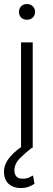

<svg xmlns="http://www.w3.org/2000/svg" viewBox="-22 -741 267 963"><path d="M73.2 -681.2Q73.2 -697.8 83.7 -709.2Q94.2 -720.7 113.3 -720.7Q131.8 -720.7 142.8 -709.2Q153.8 -697.8 153.8 -681.2Q153.8 -664.6 142.8 -653.3Q131.8 -642.1 113.3 -642.1Q94.2 -642.1 83.7 -653.3Q73.2 -664.6 73.2 -681.2ZM142.1 -528.3V0H83.5V-528.3ZM109.4 -19 138.2 0Q105 25.4 77.6 53Q50.3 80.6 50.3 114.3Q50.3 130.9 59.3 143.1Q68.4 155.3 92.3 155.3Q109.9 155.3 122.8 149.7Q135.7 144 143.6 139.2L150.9 180.7Q140.1 188 123.3 195.1Q106.4 202.1 80.6 202.1Q44.9 202.1 21.5 181.4Q-2 160.6 -2 119.1Q-2 82.5 28.3 46.1Q58.6 9.8 109.4 -19Z"/></svg>

Font: Vazirmatn UI FD ExtraLight
Style: Regular
Weight: 200
Designer: Saber Rastikerdar
Foundry: Saber Rastikerdar
Version: Version 33.003